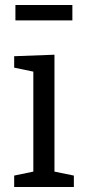

<svg xmlns="http://www.w3.org/2000/svg" viewBox="-20 -752 340 772"><path d="M42 -732H271V-670H42ZM199 -532V-62L277 -46V0H37V-46L114 -62V-464L37 -480V-526Z"/></svg>

Font: Bitter Pro
Style: Regular
Weight: 400
Designer: Sol Matas, and Bitter project Authors
Foundry: Sol Matas
Version: Version 1.010